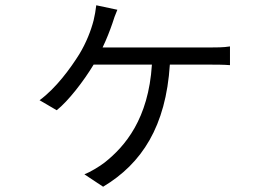

<svg xmlns="http://www.w3.org/2000/svg" viewBox="-20 -630 1040 728"><path d="M425 -593 345 -610C343 -591 339 -570 335 -553C325 -514 307 -468 281 -425C248 -372 192 -295 130 -250L195 -212C239 -247 297 -322 335 -385H556C543 -179 454 -75 377 -14C358 1 321 23 300 31L371 78C518 -10 609 -151 624 -385H776C796 -385 827 -385 852 -383V-454C829 -450 797 -450 776 -450H369C384 -481 397 -515 406 -541C411 -558 417 -574 425 -593Z"/></svg>

Font: Source Han Sans JP Normal
Style: Regular
Weight: 350
Designer: Ryoko NISHIZUKA 西塚涼子 (kana, bopomofo & ideographs); Paul D. Hunt (Latin, Greek & Cyrillic); Sandoll Communications 산돌커뮤니
Foundry: Adobe
Version: Version 2.002;hotconv 1.0.116;makeotfexe 2.5.65601